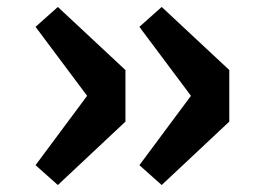

<svg xmlns="http://www.w3.org/2000/svg" viewBox="-20 -569 740 551"><path d="M82 -95 146 -38 340 -220V-368L146 -549L82 -492L230 -294ZM380 -95 444 -38 638 -220V-368L444 -549L380 -492L528 -294Z"/></svg>

Font: Kawkab Mono
Style: Bold
Weight: 700
Monospace: yes
Designer: Abdullah Arif
Foundry: Abdullah Arif
Version: Version 1.000;PS 000.500;hotconv 1.0.88;makeotf.lib2.5.64775